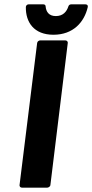

<svg xmlns="http://www.w3.org/2000/svg" viewBox="-20 -852 424 884"><path d="M70 0C69 5 73 12 81 12H197C202 12 211 8 212 0L292 -654C293 -659 289 -666 281 -666H165C160 -666 152 -662 151 -654ZM226 -692C317 -692 368 -750 384 -819C386 -830 378 -832 373 -832H308C302 -832 297 -829 295 -823C287 -798 270 -778 237 -778C205 -778 192 -798 190 -823C190 -829 185 -832 179 -832H113C102 -832 99 -824 99 -819C98 -750 136 -692 226 -692Z"/></svg>

Font: Falling Sky
Style: BdObl
Weight: 700
Designer: Paul D. Hunt
Foundry: Adobe Systems Incorporated
Version: Version 1.02